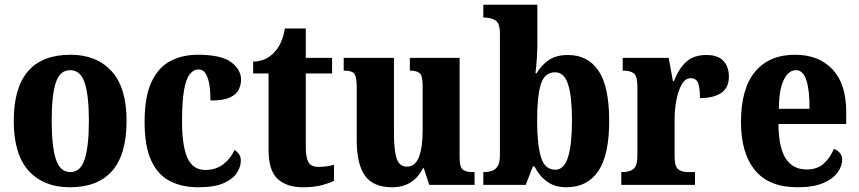

<svg xmlns="http://www.w3.org/2000/svg" viewBox="-20 -780 3624 810"><path d="M275 10Q164 10 101 -59.5Q38 -129 38 -270Q38 -549 278 -549Q387 -549 450.5 -480Q514 -411 514 -270Q514 -129 453.5 -59.5Q393 10 275 10ZM277 -54Q320 -54 337.5 -109Q355 -164 355 -270Q355 -376 337.5 -430Q320 -484 276 -484Q232 -484 215 -430Q198 -376 198 -270Q198 -164 215.5 -109Q233 -54 277 -54Z M816 10Q748 10 697 -16Q646 -42 618 -102.5Q590 -163 590 -266Q590 -374 620 -436Q650 -498 700.5 -523.5Q751 -549 814 -549Q914 -549 955.5 -517.5Q997 -486 997 -444Q997 -423 987.5 -402.5Q978 -382 950.5 -369Q923 -356 868 -356Q868 -391 863.5 -421Q859 -451 848 -469Q837 -487 818 -487Q797 -487 781 -467.5Q765 -448 756.5 -400Q748 -352 748 -267Q748 -166 770.5 -114.5Q793 -63 846 -63Q891 -63 922.5 -87.5Q954 -112 969 -147Q996 -132 996 -102Q996 -77 979.5 -51Q963 -25 924 -7.5Q885 10 816 10Z M1257 10Q1190 10 1151.5 -25Q1113 -60 1113 -148V-470H1048V-520Q1083 -521 1106.5 -535Q1130 -549 1142 -565Q1155 -579 1165.5 -602.5Q1176 -626 1182 -660H1270V-536H1381V-470H1270V-161Q1270 -116 1281 -96Q1292 -76 1324 -76Q1360 -76 1389 -85V-17Q1374 -9 1340.5 0.5Q1307 10 1257 10Z M1634 10Q1555 10 1520 -38.5Q1485 -87 1485 -188V-411Q1485 -454 1475.5 -468Q1466 -482 1433 -482H1430V-536H1642V-219Q1642 -148 1653 -112.5Q1664 -77 1697 -77Q1732 -77 1747.5 -118Q1763 -159 1763 -228V-419Q1763 -462 1749.5 -472Q1736 -482 1712 -482H1709V-536H1919V-117Q1919 -73 1933.5 -63.5Q1948 -54 1972 -54H1982V0H1791L1768 -70H1764Q1724 10 1634 10Z M2370 10Q2320 10 2287 -14.5Q2254 -39 2235 -78H2228L2198 0H2019V-54H2025Q2040 -54 2055 -59Q2070 -64 2079.5 -79Q2089 -94 2089 -125V-639Q2089 -682 2070 -694Q2051 -706 2023 -706H2019V-760H2247V-591Q2247 -564 2244.5 -529Q2242 -494 2239 -471H2244Q2263 -504 2294.5 -526Q2326 -548 2376 -548Q2460 -548 2505 -481.5Q2550 -415 2550 -270Q2550 -125 2503.5 -57.5Q2457 10 2370 10ZM2323 -64Q2360 -64 2376.5 -117.5Q2393 -171 2393 -272Q2393 -374 2376.5 -424.5Q2360 -475 2322 -475Q2277 -475 2261.5 -424Q2246 -373 2246 -271Q2246 -171 2262 -117.5Q2278 -64 2323 -64Z M2601 0V-54H2605Q2635 -54 2652 -66.5Q2669 -79 2669 -126V-414Q2669 -458 2654.5 -470Q2640 -482 2611 -482H2607V-536H2801L2819 -438H2823Q2845 -493 2876.5 -520.5Q2908 -548 2960 -548Q3010 -548 3032.5 -522.5Q3055 -497 3055 -457Q3055 -409 3022 -387.5Q2989 -366 2933 -366Q2933 -407 2925.5 -428.5Q2918 -450 2893 -450Q2871 -450 2856 -423.5Q2841 -397 2833.5 -357.5Q2826 -318 2826 -276V-121Q2826 -77 2841.5 -65.5Q2857 -54 2882 -54H2912V0Z M3344 10Q3224 10 3165 -62Q3106 -134 3106 -265Q3106 -406 3165.5 -477.5Q3225 -549 3334 -549Q3434 -549 3492 -487.5Q3550 -426 3550 -308V-257H3264Q3265 -157 3295 -111Q3325 -65 3383 -65Q3428 -65 3455.5 -90Q3483 -115 3498 -152Q3512 -147 3522.5 -135.5Q3533 -124 3533 -107Q3533 -80 3514 -53Q3495 -26 3453.5 -8Q3412 10 3344 10ZM3395 -321Q3396 -398 3382 -441Q3368 -484 3338 -484Q3306 -484 3286 -442Q3266 -400 3266 -321Z"/></svg>

Font: Noto Serif Hebrew Condensed ExtraBold
Style: Regular
Weight: 800
Width: 3
Designer: Monotype Design Team
Foundry: Monotype Imaging Inc.
Version: Version 2.004; ttfautohint (v1.8.4.7-5d5b)